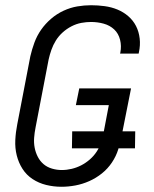

<svg xmlns="http://www.w3.org/2000/svg" viewBox="-20 -702 590 734"><path d="M215 12Q185 12 156.5 5Q128 -2 104.5 -17.5Q81 -33 66 -56.5Q51 -80 44 -108Q37 -136 38.5 -166.5Q40 -197 46 -227L96 -487Q102 -513 111.5 -539Q121 -565 137 -588Q153 -611 175 -630Q197 -649 223 -661Q249 -673 275.5 -677.5Q302 -682 328 -682Q354 -682 380 -678.5Q406 -675 429 -665.5Q452 -656 470.5 -640Q489 -624 500 -602.5Q511 -581 514 -555Q517 -529 511 -502L510 -497H439L440 -501Q445 -526 439 -550Q433 -574 416.5 -589.5Q400 -605 376.5 -611.5Q353 -618 328 -618Q310 -618 291 -614.5Q272 -611 253.5 -601.5Q235 -592 219.5 -578Q204 -564 193.5 -547Q183 -530 176.5 -511.5Q170 -493 166 -475L116 -215Q112 -195 110.5 -175.5Q109 -156 112.5 -137.5Q116 -119 124.5 -102.5Q133 -86 146.5 -74.5Q160 -63 178.5 -57.5Q197 -52 216 -52Q235 -52 254 -56.5Q273 -61 290.5 -70Q308 -79 323.5 -92.5Q339 -106 350 -123Q361 -140 366.5 -158.5Q372 -177 376 -195L396 -300H270L283 -364H481L445 -183Q440 -157 432 -131Q424 -105 408 -81Q392 -57 369.5 -39Q347 -21 321 -9.5Q295 2 268 7Q241 12 215 12ZM496 -135H255L256 -200H497Z"/></svg>

Font: Lode Term
Style: Italic
Weight: 400
Italic angle: -11°
Monospace: yes
Designer: Belleve Invis
Foundry: Belleve Invis
Version: Version 29.2.0